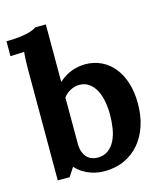

<svg xmlns="http://www.w3.org/2000/svg" viewBox="-118 -841 806 943"><g transform="rotate(-15 284.5 -369.5)"><path d="M62.5 -564.9Q62.5 -583 63.2 -606.4Q64 -629.9 66.4 -652.3L-3.9 -649.4V-725.1Q30.8 -725.1 57.4 -728Q84 -731 102.8 -735.4Q121.6 -739.7 133.1 -744.9Q144.5 -750 149.9 -754.9H204.1V-462.4Q237.8 -492.7 272.7 -504.4Q307.6 -516.1 338.9 -516.1Q383.8 -516.1 420.9 -498.3Q458 -480.5 484.6 -447.5Q511.2 -414.6 525.9 -367.7Q540.5 -320.8 540.5 -262.7Q540.5 -202.1 523.9 -151.1Q507.3 -100.1 475.8 -63Q444.3 -25.9 399.4 -4.9Q354.5 16.1 297.9 16.1Q284.2 16.1 266.6 13.9Q249 11.7 229.5 5.1Q210 -1.5 190.2 -13.4Q170.4 -25.4 152.8 -44.4H151.9L123 0H62.5ZM284.7 -425.8Q259.8 -424.8 238.5 -413.3Q217.3 -401.9 204.1 -383.3V-149.9Q204.1 -123.5 210.9 -105.7Q217.8 -87.9 228.8 -77.1Q239.7 -66.4 253.4 -61.8Q267.1 -57.1 280.8 -57.1Q313.5 -57.1 335.2 -73.2Q356.9 -89.4 370.1 -116Q383.3 -142.6 388.7 -176.8Q394 -210.9 394 -247.6Q394 -282.7 387.7 -314.9Q381.3 -347.2 368.2 -371.8Q355 -396.5 334.2 -411.1Q313.5 -425.8 284.7 -425.8Z"/></g></svg>

Font: Parastoo FD
Style: Bold-FD
Weight: 700
Foundry: Saber Rastikerdar (saber.rastikerdar@gmail.com)
Version: Version 2.0.1